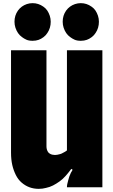

<svg xmlns="http://www.w3.org/2000/svg" viewBox="-20 -1189 720 1219"><path d="M50 -220V-870H275V-260Q275 -239 285 -224Q288 -219 295.5 -214Q303 -209 312 -207Q321 -205 329 -205Q337 -205 344 -206.5Q351 -208 359 -210Q368 -212 374 -215.5Q380 -219 390 -224Q394 -226 397.5 -228.5Q401 -231 405 -234V-870H630V0H405Q405 -10 407 -20Q409 -30 413 -44Q415 -54 420 -68Q425 -82 430 -92Q433 -97 436 -102Q438 -107 441 -111L433 -117Q415 -93 396.5 -72Q378 -51 358 -37Q337 -22 316.5 -11.5Q296 -1 272 4Q261 7 249.5 8.5Q238 10 226 10Q163 10 117 -30Q95 -49 80.5 -78Q66 -107 58 -141Q50 -177 50 -220ZM72 -1051Q72 -1091 94 -1122Q115 -1151 150 -1163Q168 -1169 187 -1169Q224 -1169 255 -1147Q271 -1136 280.5 -1121.5Q290 -1107 296 -1089Q302 -1071 302 -1051Q302 -1011 281 -980Q272 -965 256 -953Q240 -941 225 -936Q208 -930 187 -930Q163 -930 147.5 -937Q132 -944 119 -954Q91 -974 78 -1013Q72 -1031 72 -1051ZM378 -1051Q378 -1091 400 -1122Q421 -1151 456 -1163Q474 -1169 493 -1169Q530 -1169 561 -1147Q577 -1136 586.5 -1121.5Q596 -1107 602 -1089Q608 -1071 608 -1051Q608 -1011 587 -980Q578 -965 562 -953Q546 -941 531 -936Q514 -930 493 -930Q469 -930 453.5 -937Q438 -944 425 -954Q397 -974 384 -1013Q378 -1031 378 -1051Z"/></svg>

Font: Boldonse
Style: Regular
Weight: 400
Designer: Universitype Foundry
Foundry: Universitype Foundry
Version: Version 1.000; ttfautohint (v1.8.4.7-5d5b)